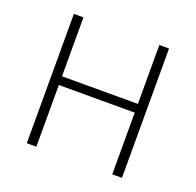

<svg xmlns="http://www.w3.org/2000/svg" viewBox="-99 -632 752 737"><g transform="rotate(20 276.5 -264.0)"><path d="M442.4 -287.6V-252H108.9V-287.6ZM121.6 -528.3V0H82.5V-528.3ZM471.2 -528.3V0H431.6V-528.3Z"/></g></svg>

Font: Roboto ExtraLight
Style: Regular
Weight: 250
Designer: Christian Robertson
Foundry: Google
Version: Version 3.009; 2024